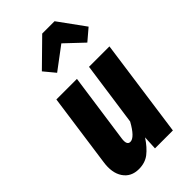

<svg xmlns="http://www.w3.org/2000/svg" viewBox="-256 -889 977 977"><g transform="rotate(-45 232.5 -401.0)"><path d="M175.8 -624 126 -684.1 263.2 -818.8H352.1L455.1 -676.8L393.1 -624L296.9 -714.8ZM124 17.1Q67.9 17.1 39.6 -24.9Q11.2 -66.9 22 -137.2L77.1 -530.8H225.1L171.9 -154.8Q166 -111.8 190.9 -111.8Q222.2 -111.8 263.2 -186L312 -530.8H459L384.8 0H255.9L259.8 -75.2Q230.5 -30.8 199.5 -6.8Q168.5 17.1 124 17.1Z"/></g></svg>

Font: Fira Sans Compressed
Style: Bold Italic
Weight: 700
Width: 3
Italic angle: -8°
Designer: Carrois Corporate & Edenspiekermann AG
Foundry: Carrois Corporate GbR & Edenspiekermann AG
Version: Version 4.203;PS 004.203;hotconv 1.0.88;makeotf.lib2.5.64775